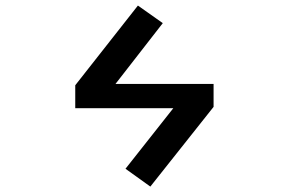

<svg xmlns="http://www.w3.org/2000/svg" viewBox="-20 -608 1040 694"><path d="M752 -304.7V-221.7L523.4 66.4L433.6 2L606.4 -216.8H252V-299.8L478.5 -587.9L568.4 -524.4L397.5 -304.7Z"/></svg>

Font: Gen Shin Gothic Monospace Medium
Style: Regular
Weight: 500
Designer: [Source Han Sans]
Ryoko NISHIZUKA  (kana & ideographs); Paul D. Hunt (Latin, Greek & Cyrillic); Wenlong ZHANG  (bopomofo
Version: Version 1.002.20150607